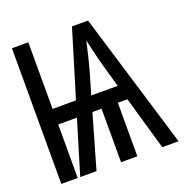

<svg xmlns="http://www.w3.org/2000/svg" viewBox="-120 -767 840 876"><g transform="rotate(-20 300.0 -329.5)"><path d="M600.1 0H521L446.3 -259.8H399.9V0H320.8V-259.8H276.4L201.7 0H122.6L201.2 -259.8H110.4V0H30.8V-658.7H110.4V-335.4H224.1L322.3 -658.7H400.4ZM361.8 -576.2 358.4 -561.5Q344.2 -496.6 328.6 -440.4L297.4 -332.5H425.8L395 -440.4Q382.8 -483.4 372.6 -529.3Z"/></g></svg>

Font: Cousine
Style: Regular
Weight: 400
Monospace: yes
Designer: Steve Matteson
Foundry: Ascender Corporation
Version: Version 1.20